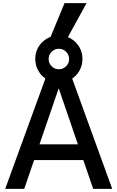

<svg xmlns="http://www.w3.org/2000/svg" viewBox="-20 -1200 746 1220"><path d="M13 0 279 -730H428L693 0H572L354 -636H352L134 0ZM151 -183V-283H556V-183ZM354 -675Q313 -675 278.5 -695Q244 -715 224 -749.5Q204 -784 204 -825Q204 -867 224 -901Q244 -935 278.5 -955Q313 -975 354 -975Q396 -975 430 -955Q464 -935 484 -901Q504 -867 504 -825Q504 -784 484 -749.5Q464 -715 430 -695Q396 -675 354 -675ZM354 -760Q381 -760 400 -779Q419 -798 419 -825Q419 -852 400 -871Q381 -890 354 -890Q327 -890 308 -871Q289 -852 289 -825Q289 -798 308 -779Q327 -760 354 -760ZM409 -960H299L390 -1180H530Z"/></svg>

Font: M PLUS 1 Medium
Style: Regular
Weight: 500
Designer: Coji Morishita
Foundry: UNDERFOREST DESIGN
Version: Version 1.001